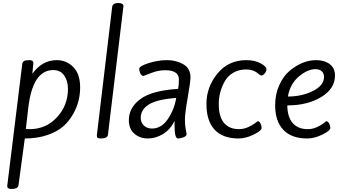

<svg xmlns="http://www.w3.org/2000/svg" viewBox="-20 -907 2258 1277"><path d="M55 350Q28 350 28 330L128 -482Q131 -497 141.5 -502Q152 -507 177 -507Q202 -507 202 -487L195 -416Q260 -507 357 -507Q422 -507 467.5 -461Q513 -415 513 -326Q513 -229 466 -148Q440 -101 400 -66Q360 -31 294 -8.5Q228 14 145 14L103 325Q100 350 55 350ZM177 -48Q286 -48 359 -127Q432 -206 432 -316Q432 -369 407 -405Q382 -441 334 -441Q197 -441 168 -189L152 -50Q160 -48 177 -48Z M651 14Q636 14 630 10Q624 6 624 -6L726 -861Q730 -887 765.5 -887Q801 -887 801 -866L698 -11Q695 14 651 14Z M916 -123Q916 -93 936.5 -72.5Q957 -52 991 -52Q1053 -52 1096 -114.5Q1139 -177 1152 -256Q1024 -246 970 -212Q916 -178 916 -123ZM1247 -392Q1247 -365 1228.5 -258.5Q1210 -152 1210 -112Q1210 -72 1215.5 -46Q1221 -20 1221 -14Q1221 -2 1201 6Q1181 14 1163 14Q1141 14 1141 -76V-102Q1112 -45 1064 -15.5Q1016 14 963 14Q910 14 873.5 -18Q837 -50 837 -108Q837 -191 913.5 -248Q990 -305 1165 -316Q1170 -346 1170 -378Q1170 -440 1078 -440Q1032 -440 984.5 -421Q937 -402 935 -402Q922 -402 914 -417.5Q906 -433 906 -450Q906 -467 968 -487Q1030 -507 1091 -507Q1152 -507 1199.5 -479.5Q1247 -452 1247 -392Z M1619 -507Q1674 -507 1713 -486Q1752 -465 1752 -447Q1752 -432 1740.5 -418.5Q1729 -405 1720 -405Q1711 -405 1700 -415Q1667 -445 1618 -445Q1569 -445 1532.5 -424Q1496 -403 1476 -368Q1435 -297 1435 -214.5Q1435 -132 1469.5 -90Q1504 -48 1570 -48Q1600 -48 1629.5 -61Q1659 -74 1676 -87.5Q1693 -101 1694 -101Q1705 -101 1712.5 -86Q1720 -71 1720 -56Q1720 -38 1667.5 -12Q1615 14 1566 14Q1462 14 1407.5 -44.5Q1353 -103 1353 -215.5Q1353 -328 1426 -417.5Q1499 -507 1619 -507Z M2135 -395Q2135 -420 2119.5 -433.5Q2104 -447 2079 -447Q2025 -447 1967 -397.5Q1909 -348 1895 -265Q1988 -265 2061.5 -302Q2135 -339 2135 -395ZM1810 -207Q1810 -280 1837 -340Q1864 -400 1905 -435Q1991 -507 2083 -507Q2138 -507 2173 -480.5Q2208 -454 2208 -405Q2208 -317 2116.5 -261.5Q2025 -206 1891 -206Q1891 -131 1926 -89.5Q1961 -48 2027 -48Q2058 -48 2087 -61Q2116 -74 2133 -88L2150 -101Q2161 -101 2169 -86Q2177 -71 2177 -56Q2177 -38 2124.5 -12Q2072 14 2023 14Q1919 14 1864.5 -43.5Q1810 -101 1810 -207Z"/></svg>

Font: Kite One
Style: Regular
Weight: 400
Designer: Eduardo Rodriguez Tunni
Foundry: Eduardo Rodriguez Tunni
Version: Version 1.001